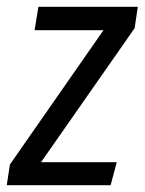

<svg xmlns="http://www.w3.org/2000/svg" viewBox="-38 -546 426 566"><path d="M368.2 -525.9 358.9 -462.9 83 -67.9H306.2L288.1 0H-18.1L-8.8 -61L267.1 -457H64L75.2 -525.9Z"/></svg>

Font: Fira Sans Compressed Book
Style: Italic
Weight: 350
Width: 3
Italic angle: -8°
Designer: Carrois Corporate & Edenspiekermann AG
Foundry: Carrois Corporate GbR & Edenspiekermann AG
Version: Version 4.203;PS 004.203;hotconv 1.0.88;makeotf.lib2.5.64775